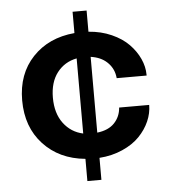

<svg xmlns="http://www.w3.org/2000/svg" viewBox="-53 -785 737 833"><g transform="rotate(-5 316.0 -368.5)"><path d="M293.9 -737.3H355V-645Q409.7 -641.1 455.1 -620.8Q500.5 -600.6 529.3 -571Q558.1 -541.5 574 -506.8Q589.8 -472.2 589.8 -437.5V-433.6H459.5Q459.5 -435.5 458.7 -439.9Q458 -444.3 458 -444.8Q452.1 -479.5 425.5 -504.4Q398.9 -529.3 355 -535.6V-205.6Q404.3 -211.4 430.2 -238.8Q456.1 -266.1 459 -305.7H589.8Q589.8 -270 574.5 -234.9Q559.1 -199.7 530.3 -169.9Q501.5 -140.1 455.8 -119.9Q410.2 -99.6 355 -95.7V0H293.9V-96.7Q180.7 -107.4 111.6 -182.1Q42.5 -256.8 42.5 -373Q42.5 -488.3 111.6 -561.3Q180.7 -634.3 293.9 -644.5ZM176.3 -373Q176.3 -305.2 208.7 -261.7Q241.2 -218.3 293.9 -207V-534.2Q240.7 -523.9 208.5 -482.2Q176.3 -440.4 176.3 -373Z"/></g></svg>

Font: Epilogue SemiBold
Style: Regular
Weight: 600
Designer: Tyler Finck
Foundry: Etcetera Type Co
Version: Version 2.112